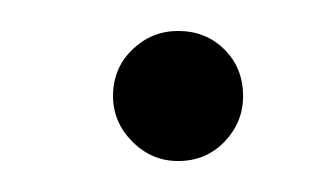

<svg xmlns="http://www.w3.org/2000/svg" viewBox="-20 -397 201 124"><path d="M95 -293Q78 -293 65.5 -305.5Q53 -318 53 -335Q53 -353 65.5 -365Q78 -377 95 -377Q113 -377 125 -365Q137 -353 137 -335Q137 -318 125 -305.5Q113 -293 95 -293Z"/></svg>

Font: DM Sans 17pt ExtraLight
Style: Italic
Weight: 250
Italic angle: -10°
Version: Version 4.004;gftools[0.9.30]